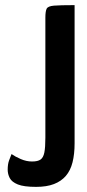

<svg xmlns="http://www.w3.org/2000/svg" viewBox="-20 -720 341 749"><path d="M121 9Q73 9 49.5 -0.5Q26 -10 18 -25.5Q10 -41 10 -58Q10 -80 15.5 -94.5Q21 -109 25 -119Q39 -109 61 -99.5Q83 -90 105 -90Q127 -90 138 -97.5Q149 -105 153 -125Q157 -145 157 -183V-651Q157 -676 162 -686Q167 -696 190.5 -698Q214 -700 271 -700V-161Q271 -119 263 -87Q255 -55 237 -34Q219 -13 190.5 -2Q162 9 121 9Z"/></svg>

Font: Yanone Kaffeesatz ExtraLight
Style: Bold
Weight: 700
Version: Version 2.003